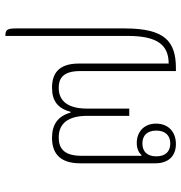

<svg xmlns="http://www.w3.org/2000/svg" viewBox="0 -672 676 716"><g transform="rotate(-90 338.0 -314.0)"><path d="M159 4C205 4 235 -25 235 -70C235 -117 202 -142 163 -142C143 -142 126 -135 118 -124L115 -125V-348C115 -417 146 -433 184 -433C236 -433 264 -397 264 -327V-170H291V-327C291 -397 318 -433 368 -433C400 -433 431 -421 431 -353V4H441C541 4 590 -36 590 -187V-592C590 -625 585 -632 562 -632V-175C562 -65 528 -23 459 -23V-358C459 -436 419 -458 369 -458C320 -458 292 -437 279 -389H276C263 -436 232 -458 182 -458C132 -458 87 -436 87 -353V-73C87 -24 114 4 159 4ZM161 -17C130 -17 113 -36 113 -69C113 -102 130 -121 161 -121C192 -121 209 -102 209 -69C209 -36 191 -17 161 -17Z"/></g></svg>

Font: Noto Serif Thai SemiCondensed Thin
Style: Regular
Weight: 100
Width: 4
Designer: Monotype Design Team
Foundry: Monotype Imaging Inc.
Version: Version 2.002